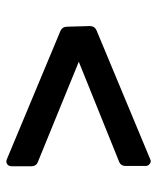

<svg xmlns="http://www.w3.org/2000/svg" viewBox="34 -593 489 597"><g transform="rotate(-90 278.5 -294.5)"><path d="M82 -72Q75 -68 68 -73Q61 -78 61 -86V-148Q61 -164 75 -169L385 -294L74 -421Q60 -426 60 -442V-503Q60 -512 66.5 -516.5Q73 -521 81 -518L481 -351Q494 -345 494 -330L496 -260Q496 -245 483 -239Z"/></g></svg>

Font: Miriam Libre SemiBold
Style: Regular
Weight: 600
Version: Version 2.000